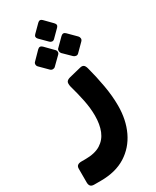

<svg xmlns="http://www.w3.org/2000/svg" viewBox="-290 -781 893 1097"><g transform="rotate(-30 156.5 -232.0)"><path d="M-17 252Q-34 252 -41 243.5Q-48 235 -48 220V129Q-48 114 -39 107.5Q-30 101 -14 101H11Q75 101 112.5 77.5Q150 54 167 12Q184 -30 184 -88Q184 -137 173 -191Q162 -245 146 -301Q141 -324 146.5 -333.5Q152 -343 170 -348L247 -367Q262 -371 271 -365Q280 -359 285 -339Q302 -276 314.5 -205.5Q327 -135 327 -71Q327 22 292.5 95Q258 168 191.5 210Q125 252 27 252ZM200 -583Q193 -576 184.5 -576.5Q176 -577 169 -584L121 -632Q107 -647 121 -661L169 -709Q184 -724 199 -709L246 -661Q262 -645 248 -631ZM124 -443Q118 -437 108.5 -437Q99 -437 92 -444L42 -494Q35 -501 35 -510.5Q35 -520 42 -526L92 -577Q108 -593 124 -577L174 -526Q182 -519 182.5 -509.5Q183 -500 175 -493ZM278 -443Q271 -436 262 -437Q253 -438 246 -444L195 -494Q189 -501 189 -511Q189 -521 195 -526L246 -577Q262 -592 277 -577L328 -526Q334 -520 335 -510.5Q336 -501 328 -493Z"/></g></svg>

Font: Rubik
Style: Bold Italic
Weight: 700
Italic angle: -12°
Designer: Hubert and Fischer
Foundry: Hubert and Fischer
Version: Version 2.300;gftools[0.9.30]